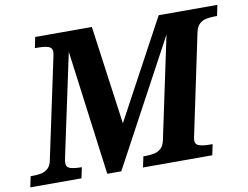

<svg xmlns="http://www.w3.org/2000/svg" viewBox="-100 -823 1201 931"><g transform="rotate(-10 500.5 -357.0)"><path d="M-23 0 -12 -53H1Q22 -53 41 -57Q60 -61 74 -74Q88 -87 93 -113L195 -593Q198 -607 199.5 -615Q201 -623 201 -627Q201 -649 181 -655Q161 -661 129 -661H116L127 -714H406L473 -228L735 -714H1024L1013 -661H1000Q979 -661 959.5 -657Q940 -653 926 -640Q912 -627 906 -600L803 -110Q802 -105 800.5 -98Q799 -91 799 -87Q799 -65 819.5 -59Q840 -53 871 -53H884L873 0H532L543 -53H556Q578 -53 597 -57Q616 -61 630.5 -74.5Q645 -88 650 -114L756 -615L425 0H356L275 -615L169 -118Q167 -107 165.5 -99Q164 -91 164 -87Q164 -65 185 -59Q206 -53 237 -53H240L229 0Z"/></g></svg>

Font: Noto Serif
Style: Italic
Weight: 400
Italic angle: -12°
Designer: Monotype Design Team
Foundry: Monotype Imaging Inc.
Version: Version 2.013